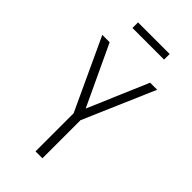

<svg xmlns="http://www.w3.org/2000/svg" viewBox="-242 -855 923 923"><g transform="rotate(45 219.0 -393.5)"><path d="M202 0V-259L33 -623H83L227 -316L358 -623H406L249 -259V0ZM112 -749V-787H327V-749Z"/></g></svg>

Font: Inconsolata SemiCondensed Light
Style: Regular
Weight: 300
Width: 4
Monospace: yes
Designer: Raph Levien, Cyreal, Brenton Simpson
Foundry: Raph Levien, Cyreal, Google
Version: Version 3.100; ttfautohint (v1.8.4.7-5d5b)